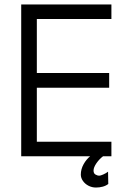

<svg xmlns="http://www.w3.org/2000/svg" viewBox="-20 -700 594 860"><path d="M75 0V-680H479V-615H145V-373H469V-307H145V-65H479V0ZM410 140Q392 140 376.5 132Q361 124 351.5 110.5Q342 97 342 82Q342 58 354.5 35.5Q367 13 386 -2H444Q425 12 412 31Q399 50 399 64Q399 77 408 82Q417 87 424 87Q430 87 442.5 81.5Q455 76 464 69L465 124Q455 132 440.5 136Q426 140 410 140Z"/></svg>

Font: Teachers
Style: Regular
Weight: 400
Designer: Alfredo Marco Pradil, Chank Diesel
Version: Version 1.001